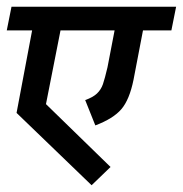

<svg xmlns="http://www.w3.org/2000/svg" viewBox="-44 -486 541 568"><path d="M379 -396 351 -250Q339 -191 315 -163Q291 -135 238 -115L208 -190Q231 -198 243 -209.5Q255 -221 260.5 -237Q266 -253 274 -287L295 -396H135L92 -178L283 8L227 62L5 -152L51 -396H-24L-10 -466H477L463 -396Z"/></svg>

Font: Cambay Devanagari
Style: Bold Italic
Weight: 700
Designer: Pooja Saxena
Foundry: Pooja Saxena
Version: Version 1.005;PS 001.005;hotconv 1.0.70;makeotf.lib2.5.58329